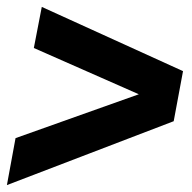

<svg xmlns="http://www.w3.org/2000/svg" viewBox="-24 -610 557 556"><path d="M-4 -74 21 -210 378 -337 74 -471 97 -590 506 -404 479 -259Z"/></svg>

Font: Argentum Novus
Style: Bold Italic
Weight: 700
Designer: Julieta Ulanovsky (font) & Cristiano Sobral (main changes)
Foundry: Julieta Ulanovsky (font) & Cristiano Sobral (main changes)
Version: Version 3.00;November 27, 2020;FontCreator 13.0.0.2655 64-bi